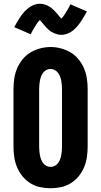

<svg xmlns="http://www.w3.org/2000/svg" viewBox="-20 -997 540 1025"><path d="M250 8Q222 8 194 2Q166 -4 142 -19Q118 -34 100 -56Q82 -78 71 -104.5Q60 -131 56 -159Q52 -187 52 -215V-520Q52 -548 56 -576.5Q60 -605 71 -631Q82 -657 100 -679.5Q118 -702 142 -716.5Q166 -731 194 -738.5Q222 -746 250 -746Q278 -746 306 -738.5Q334 -731 358 -716.5Q382 -702 400 -679.5Q418 -657 429 -631Q440 -605 444 -576.5Q448 -548 448 -520V-215Q448 -187 444 -159Q440 -131 429 -104.5Q418 -78 400 -56Q382 -34 358 -19Q334 -4 306 2Q278 8 250 8ZM250 -106Q262 -106 272.5 -111.5Q283 -117 290 -126.5Q297 -136 301 -147Q305 -158 307 -169Q309 -180 310 -191.5Q311 -203 311 -215V-520Q311 -532 310 -543.5Q309 -555 307 -566.5Q305 -578 300.5 -589Q296 -600 289 -609Q282 -618 271.5 -623.5Q261 -629 249 -629Q238 -629 227.5 -623.5Q217 -618 210 -608.5Q203 -599 199 -588Q195 -577 193 -566Q191 -555 190 -543.5Q189 -532 189 -520V-215Q189 -203 190 -191.5Q191 -180 193 -169Q195 -158 199 -147Q203 -136 210 -126.5Q217 -117 227.5 -111.5Q238 -106 250 -106ZM307 -811Q298 -811 289.5 -813Q281 -815 272 -818.5Q263 -822 255.5 -826.5Q248 -831 240.5 -837.5Q233 -844 227 -850.5Q221 -857 216 -863Q211 -869 204 -877.5Q197 -886 193 -890Q186 -884 181 -877Q176 -870 170.5 -861Q165 -852 158 -840.5Q151 -829 144 -814L56 -852Q63 -865 70 -877Q77 -889 83.5 -899Q90 -909 96.5 -918Q103 -927 110 -934.5Q117 -942 126.5 -950Q136 -958 146.5 -964Q157 -970 169 -973.5Q181 -977 193 -977Q199 -977 205 -976Q211 -975 217 -973.5Q223 -972 228.5 -969.5Q234 -967 239.5 -964Q245 -961 249.5 -958Q254 -955 259 -950.5Q264 -946 268.5 -941.5Q273 -937 277 -933Q281 -929 284.5 -924.5Q288 -920 292 -915.5Q296 -911 300 -906Q304 -901 307 -898Q314 -904 319 -911Q324 -918 329.5 -927Q335 -936 342 -947.5Q349 -959 356 -974L444 -936Q437 -923 430 -911Q423 -899 416.5 -889Q410 -879 403.5 -870Q397 -861 390 -853.5Q383 -846 373.5 -837.5Q364 -829 353.5 -823.5Q343 -818 331 -814.5Q319 -811 307 -811Z"/></svg>

Font: Iosevka Slab Heavy
Style: Regular
Weight: 900
Monospace: yes
Designer: Belleve Invis
Foundry: Belleve Invis
Version: Version 11.1.0; ttfautohint (v1.8.3)